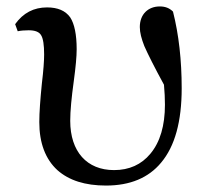

<svg xmlns="http://www.w3.org/2000/svg" viewBox="-20 -561 640 596"><path d="M309 15C384 15 441 -9 480 -56C523 -107 544 -184 544 -287C544 -374 535 -454 517 -525C506 -536 493 -541 476 -541C440 -541 414 -517 414 -477C414 -460 419 -441 428 -418C439 -393 459 -353 489 -298C491 -276 492 -255 492 -236C492 -171 477 -120 447 -84C419 -50 381 -33 334 -33C250 -33 198 -90 198 -186C198 -217 202 -258 209 -309C215 -353 218 -386 218 -408C218 -454 211 -487 198 -507C183 -528 159 -538 126 -538C85 -538 52 -521 27 -486L35 -464C44 -466 56 -467 69 -467C89 -467 102 -462 108 -451C114 -441 117 -421 117 -392C117 -373 115 -343 110 -302C105 -252 102 -212 102 -182C102 -117 121 -67 158 -33C194 -1 244 15 309 15Z"/></svg>

Font: AllPunType SemiBold
Style: Regular
Weight: 600
Version: 1.0